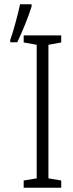

<svg xmlns="http://www.w3.org/2000/svg" viewBox="-20 -880 344 900"><path d="M28 -682H61C84 -730 112 -798 128 -849V-860H74C67 -824 41 -726 28 -693ZM267 0V-34L207 -44V-670L267 -681V-714H91V-681L152 -670V-44L91 -34V0Z"/></svg>

Font: Noto Sans Display Condensed Light
Style: Regular
Weight: 300
Width: 3
Designer: Monotype Design Team
Foundry: Monotype Imaging Inc.
Version: Version 1.900